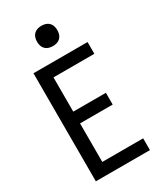

<svg xmlns="http://www.w3.org/2000/svg" viewBox="-232 -1042 965 1131"><g transform="rotate(-30 250.0 -477.0)"><path d="M70 0V-735H438V-655H160V-422H382V-342H160V-80H438V0ZM250 -816Q236 -816 222.5 -820Q209 -824 199 -834Q189 -844 185 -857.5Q181 -871 181 -885Q181 -899 185 -912.5Q189 -926 199 -936Q209 -946 222.5 -950Q236 -954 250 -954Q264 -954 277.5 -950Q291 -946 301 -936Q311 -926 315 -912.5Q319 -899 319 -885Q319 -871 315 -857.5Q311 -844 301 -834Q291 -824 277.5 -820Q264 -816 250 -816Z"/></g></svg>

Font: Iosevka SS18 Medium
Style: Regular
Weight: 500
Monospace: yes
Designer: Belleve Invis
Foundry: Belleve Invis
Version: Version 25.1.1; ttfautohint (v1.8.4)